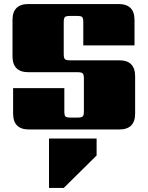

<svg xmlns="http://www.w3.org/2000/svg" viewBox="-20 -642 732 952"><path d="M396 -90V-253Q396 -272 390 -278Q384 -284 365 -284H121Q42 -284 42 -363V-543Q42 -622 121 -622H568Q647 -622 647 -543V-417H393V-532Q393 -552 387.5 -557.5Q382 -563 362 -563H327Q308 -563 302 -557.5Q296 -552 296 -532V-374Q296 -354 302 -348.5Q308 -343 327 -343H571Q650 -343 650 -264V-79Q650 0 571 0H124Q45 0 45 -79V-205H299V-90Q299 -70 304.5 -64.5Q310 -59 330 -59H365Q384 -59 390 -64.5Q396 -70 396 -90ZM223 290V45H459V129L296 290Z"/></svg>

Font: Sarpanch Black
Style: Regular
Weight: 900
Designer: Manushi Parikh (Devanagari and Latin), Jyotish Sonowal (Devanagari)
Foundry: Indian Type Foundry
Version: Version 2.004;PS 1.0;hotconv 1.0.78;makeotf.lib2.5.61930; tt